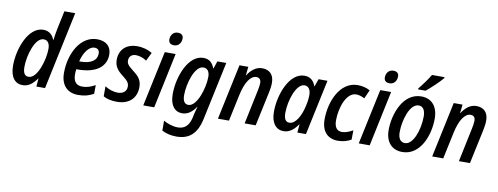

<svg xmlns="http://www.w3.org/2000/svg" viewBox="-76 -1190 4795 1848"><g transform="rotate(10 2322.0 -265.5)"><path d="M198 -79C161 -79 143 -108 143 -166C143 -281 197 -460 280 -460C322 -460 341 -428 341 -376C341 -273 286 -79 198 -79ZM155 10C214 10 254 -25 293 -78H296L289 0H374L535 -760H429L391 -580C383 -544 378 -503 374 -472H370C352 -518 317 -550 262 -550C115 -550 33 -325 33 -160C33 -46 83 10 155 10Z M698 10C758 10 803 -2 849 -28L850 -113C801 -87 767 -76 723 -76C664 -76 635 -112 635 -182C635 -198 636 -215 639 -231H653C833 -231 927 -307 927 -424C927 -503 876 -550 788 -550C625 -550 528 -366 528 -176C528 -57 592 10 698 10ZM653 -310C676 -405 726 -466 776 -466C809 -466 825 -447 825 -417C825 -350 770 -310 661 -310Z M1077 10C1194 10 1266 -56 1267 -165C1267 -237 1233 -272 1176 -315C1127 -352 1114 -371 1114 -401C1114 -440 1141 -464 1181 -464C1218 -464 1255 -450 1286 -429L1326 -511C1287 -535 1237 -551 1179 -551C1070 -551 1006 -485 1006 -389C1006 -328 1033 -289 1090 -246C1143 -205 1156 -185 1156 -152C1156 -104 1121 -78 1070 -78C1026 -78 978 -95 944 -118V-20C976 -1 1019 10 1077 10Z M1525 -621C1567 -621 1595 -654 1595 -700C1595 -732 1574 -747 1542 -747C1496 -747 1471 -711 1471 -669C1471 -636 1492 -621 1525 -621ZM1334 0H1441L1555 -541H1449Z M1760 -80C1723 -80 1704 -109 1704 -167C1704 -281 1758 -460 1841 -460C1882 -460 1903 -429 1903 -379C1903 -267 1843 -80 1760 -80ZM1699 240C1819 240 1896 181 1929 28L2050 -541H1963L1938 -468H1935C1916 -519 1885 -551 1826 -551C1677 -551 1594 -325 1594 -157C1594 -47 1643 10 1714 10C1770 10 1811 -23 1847 -75H1850C1846 -62 1835 -23 1829 4L1823 33C1805 113 1764 151 1697 151C1646 151 1591 131 1557 110V207C1592 226 1640 240 1699 240Z M2064 1H2172L2227 -258C2254 -386 2303 -458 2359 -458C2390 -458 2406 -439 2405 -405C2405 -384 2400 -357 2394 -328L2325 1H2433L2504 -332C2511 -364 2516 -398 2516 -426C2517 -509 2471 -551 2400 -551C2339 -551 2292 -510 2258 -456H2256L2265 -541H2179Z M2747 -80C2711 -80 2693 -108 2693 -167C2693 -290 2750 -460 2830 -460C2868 -460 2891 -428 2891 -377C2891 -344 2887 -308 2875 -258C2854 -167 2807 -80 2747 -80ZM2706 10C2764 10 2807 -27 2844 -80H2847L2840 0H2924L3039 -541H2952L2926 -468H2923C2905 -519 2870 -551 2814 -551C2667 -551 2583 -328 2583 -159C2583 -47 2633 10 2706 10Z M3237 10C3288 10 3332 -4 3366 -24L3367 -115C3330 -94 3295 -80 3260 -80C3212 -80 3186 -114 3186 -181C3186 -303 3238 -460 3335 -460C3365 -460 3393 -449 3417 -436L3455 -521C3420 -540 3380 -551 3334 -551C3162 -551 3076 -348 3076 -171C3076 -50 3140 10 3237 10Z M3631 -621C3673 -621 3701 -654 3701 -700C3701 -732 3680 -747 3648 -747C3602 -747 3577 -711 3577 -669C3577 -636 3598 -621 3631 -621ZM3440 0H3547L3661 -541H3555Z M3912 -611H3985C4028 -644 4114 -726 4142 -762V-771H4020C3993 -725 3951 -667 3913 -622ZM3866 9C4039 9 4119 -193 4119 -361C4119 -479 4058 -550 3956 -550C3778 -550 3701 -335 3701 -177C3701 -60 3764 9 3866 9ZM3877 -80C3832 -80 3809 -115 3809 -176C3809 -288 3857 -460 3946 -460C3992 -460 4011 -418 4011 -364C4011 -233 3957 -80 3877 -80Z M4158 1H4266L4321 -258C4348 -386 4397 -458 4453 -458C4484 -458 4500 -439 4499 -405C4499 -384 4494 -357 4488 -328L4419 1H4527L4598 -332C4605 -364 4610 -398 4610 -426C4611 -509 4565 -551 4494 -551C4433 -551 4386 -510 4352 -456H4350L4359 -541H4273Z"/></g></svg>

Font: Noto Sans Display SemiCondensed Medium
Style: Italic
Weight: 500
Width: 4
Italic angle: -12°
Designer: Monotype Design Team
Foundry: Monotype Imaging Inc.
Version: Version 1.900